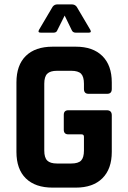

<svg xmlns="http://www.w3.org/2000/svg" viewBox="-20 -856 585 876"><path d="M385 -707H325Q312 -707 307 -719L275 -785L242 -719Q238 -707 225 -707H166Q151 -707 158 -720L220 -825Q228 -836 242 -836H307Q322 -836 330 -825L392 -720Q399 -707 385 -707ZM326 0H220Q141 0 98 -42Q55 -84 55 -163V-480Q55 -559 98 -601Q141 -643 220 -643H326Q404 -643 447 -600.5Q490 -558 490 -480V-450Q490 -428 469 -428H384Q363 -428 363 -450V-474Q363 -506 350 -519.5Q337 -533 305 -533H240Q209 -533 195.5 -519.5Q182 -506 182 -474V-169Q182 -137 195.5 -123.5Q209 -110 240 -110H305Q337 -110 350 -123.5Q363 -137 363 -169V-232Q363 -243 352 -243H292Q271 -243 271 -264V-332Q271 -353 292 -353H467Q490 -353 490 -330V-163Q490 -85 447 -42.5Q404 0 326 0Z"/></svg>

Font: Rajdhani
Style: Bold
Weight: 700
Designer: Satya Rajpurohit, Jyotish Sonowal
Foundry: Indian Type Foundry
Version: Version 1.201 February 1, 2022